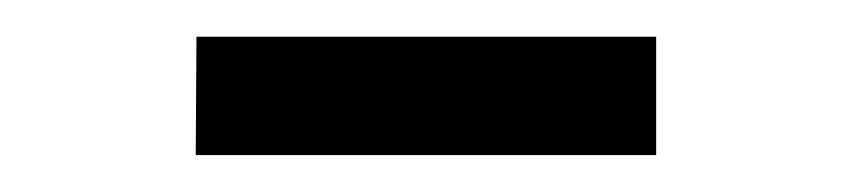

<svg xmlns="http://www.w3.org/2000/svg" viewBox="-20 -342 457 103"><path d="M85.4 -322.3H332V-258.8H85Z"/></svg>

Font: Habibi
Style: Regular
Weight: 400
Designer: Magnus Gaarde
Foundry: Magnus Gaarde
Version: Version 1.001